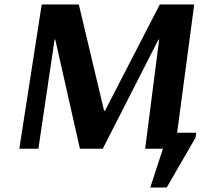

<svg xmlns="http://www.w3.org/2000/svg" viewBox="-20 -670 918 865"><path d="M657 175 714 0H634L697 -492H694L443 0H340L229 -492H226L153 0H67L168 -650H335L449 -171H453L700 -650H855L778 -72H864L861 -50L731 175Z"/></svg>

Font: Arsenal SC
Style: Bold Italic
Weight: 700
Italic angle: -9.10001°
Designer: Andrij Shevchenko
Foundry: Stairsfor
Version: Version 2.001; ttfautohint (v1.8.4.7-5d5b)